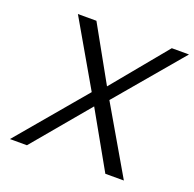

<svg xmlns="http://www.w3.org/2000/svg" viewBox="-124 -827 965 955"><g transform="rotate(20 359.0 -350.0)"><path d="M530 0 345 -328 130 -700H228L401 -390L628 0ZM25 0 343 -377 384 -321 115 0ZM407 -332 369 -387 627 -700H718Z"/></g></svg>

Font: Lexend Light
Style: Italic
Weight: 300
Italic angle: -8.13011°
Designer: Bonnie Shaver-Troup, Thomas Jockin
Foundry: Lexend
Version: Version 1.007